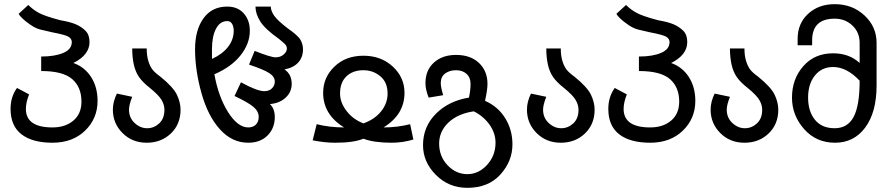

<svg xmlns="http://www.w3.org/2000/svg" viewBox="-20 -696 4329 931"><path d="M335.9 -390.6Q390.6 -371.1 421.9 -322.3Q453.1 -273.4 453.1 -207Q453.1 -121.1 392.6 -62.5Q332 -3.9 234.4 -3.9Q136.7 -3.9 84 -44.9Q31.2 -85.9 31.2 -168Q31.2 -226.6 62.5 -269.5L121.1 -238.3Q105.5 -199.2 105.5 -168Q105.5 -78.1 234.4 -78.1Q296.9 -78.1 335.9 -111.3Q375 -144.5 375 -203.1Q375 -273.4 330.1 -312.5Q285.2 -351.6 179.7 -351.6V-421.9Q246.1 -421.9 287.1 -439.5Q328.1 -457 328.1 -492.2Q328.1 -507.8 312.5 -517.6Q296.9 -527.3 234.4 -539.1Q199.2 -546.9 175.8 -552.7Q152.3 -558.6 127 -576.2Q101.6 -593.8 87.9 -607.4Q74.2 -621.1 70.3 -628.9L117.2 -671.9Q140.6 -648.4 169.9 -632.8Q199.2 -617.2 273.4 -597.7Q320.3 -589.8 347.7 -578.1Q375 -566.4 394.5 -546.9Q414.1 -527.3 414.1 -492.2Q414.1 -429.7 335.9 -390.6Z M691.4 -460.9Q691.4 -425.8 699.2 -400.4Q707 -375 718.8 -359.4Q730.5 -343.8 757.8 -324.2Q820.3 -273.4 837.9 -236.3Q855.5 -199.2 855.5 -164.1Q855.5 -93.8 808.6 -48.8Q761.7 -3.9 691.4 -3.9Q621.1 -3.9 574.2 -50.8Q527.3 -97.7 527.3 -164.1Q527.3 -203.1 546.9 -242.2L621.1 -226.6Q605.5 -187.5 605.5 -164.1Q605.5 -125 632.8 -99.6Q660.2 -74.2 693.4 -74.2Q726.6 -74.2 752 -97.7Q777.3 -121.1 777.3 -164.1Q777.3 -187.5 763.7 -210.9Q750 -234.4 707 -269.5Q671.9 -296.9 654.3 -322.3Q636.7 -347.7 628.9 -382.8Q621.1 -418 621.1 -460.9Z M1293 -664.1Q1293 -644.5 1308.6 -621.1Q1324.2 -597.7 1375 -558.6Q1425.8 -523.4 1437.5 -502Q1449.2 -480.5 1449.2 -457Q1449.2 -418 1425.8 -392.6Q1402.3 -367.2 1359.4 -359.4Q1394.5 -335.9 1394.5 -289.1Q1394.5 -250 1365.2 -222.7Q1335.9 -195.3 1289.1 -191.4Q1312.5 -168 1312.5 -128.9Q1312.5 -74.2 1277.3 -39.1Q1242.2 -3.9 1183.6 -3.9Q1105.5 -3.9 1046.9 -68.4Q988.3 -132.8 957 -244.1Q925.8 -355.5 925.8 -457Q925.8 -550.8 966.8 -607.4Q1007.8 -664.1 1082 -664.1Q1132.8 -664.1 1162.1 -630.9Q1191.4 -597.7 1191.4 -546.9Q1191.4 -484.4 1146.5 -427.7Q1101.6 -371.1 1019.5 -335.9Q1039.1 -226.6 1085.9 -152.3Q1132.8 -78.1 1183.6 -78.1Q1207 -78.1 1220.7 -91.8Q1234.4 -105.5 1234.4 -128.9Q1234.4 -156.2 1209 -177.7Q1183.6 -199.2 1117.2 -230.5L1148.4 -296.9Q1226.6 -253.9 1261.7 -253.9Q1285.2 -253.9 1298.8 -267.6Q1312.5 -281.2 1312.5 -300.8Q1312.5 -324.2 1285.2 -341.8Q1257.8 -359.4 1187.5 -382.8L1214.8 -449.2Q1293 -418 1316.4 -418Q1339.8 -418 1355.5 -431.6Q1371.1 -445.3 1371.1 -460.9Q1371.1 -472.7 1361.3 -482.4Q1351.6 -492.2 1332 -507.8Q1265.6 -554.7 1242.2 -591.8Q1218.8 -628.9 1218.8 -664.1ZM1007.8 -410.2Q1058.6 -433.6 1085.9 -468.8Q1113.3 -503.9 1113.3 -546.9Q1113.3 -566.4 1105.5 -580.1Q1097.7 -593.8 1082 -593.8Q1046.9 -593.8 1027.3 -556.6Q1007.8 -519.5 1007.8 -457Q1007.8 -433.6 1007.8 -410.2Z M1984.4 -19.5Q1933.6 -3.9 1878.9 -3.9Q1793 -3.9 1742.2 -23.4Q1695.3 -3.9 1605.5 -3.9Q1554.7 -3.9 1496.1 -15.6L1515.6 -93.8Q1578.1 -78.1 1648.4 -78.1Q1546.9 -140.6 1546.9 -246.1Q1546.9 -320.3 1601.6 -373Q1656.2 -425.8 1742.2 -425.8Q1828.1 -425.8 1884.8 -373Q1941.4 -320.3 1941.4 -246.1Q1941.4 -140.6 1839.8 -78.1Q1906.2 -78.1 1968.8 -93.8ZM1742.2 -97.7Q1796.9 -117.2 1828.1 -156.2Q1859.4 -195.3 1859.4 -242.2Q1859.4 -296.9 1824.2 -326.2Q1789.1 -355.5 1742.2 -355.5Q1691.4 -355.5 1660.2 -326.2Q1628.9 -296.9 1628.9 -242.2Q1628.9 -199.2 1660.2 -158.2Q1691.4 -117.2 1742.2 -97.7Z M2332 -207Q2394.5 -179.7 2429.7 -123Q2464.8 -66.4 2464.8 3.9Q2464.8 85.9 2406.2 150.4Q2347.7 214.8 2246.1 214.8Q2156.2 214.8 2093.8 152.3Q2031.2 89.8 2031.2 7.8Q2031.2 -82 2093.8 -144.5Q2156.2 -207 2253.9 -222.7Q2261.7 -257.8 2261.7 -289.1Q2261.7 -320.3 2242.2 -337.9Q2222.7 -355.5 2191.4 -355.5Q2160.2 -355.5 2138.7 -339.8Q2117.2 -324.2 2117.2 -293Q2117.2 -273.4 2128.9 -234.4L2058.6 -222.7Q2043 -261.7 2043 -293Q2043 -355.5 2084 -392.6Q2125 -429.7 2191.4 -429.7Q2261.7 -429.7 2302.7 -390.6Q2343.8 -351.6 2343.8 -289.1Q2343.8 -261.7 2332 -207ZM2382.8 -3.9Q2382.8 -50.8 2353.5 -91.8Q2324.2 -132.8 2277.3 -156.2Q2199.2 -144.5 2154.3 -101.6Q2109.4 -58.6 2109.4 0Q2109.4 62.5 2150.4 105.5Q2191.4 148.4 2246.1 148.4Q2300.8 148.4 2341.8 103.5Q2382.8 58.6 2382.8 -3.9Z M2699.2 -460.9Q2699.2 -425.8 2707 -400.4Q2714.8 -375 2726.6 -359.4Q2738.3 -343.8 2765.6 -324.2Q2828.1 -273.4 2845.7 -236.3Q2863.3 -199.2 2863.3 -164.1Q2863.3 -93.8 2816.4 -48.8Q2769.5 -3.9 2699.2 -3.9Q2628.9 -3.9 2582 -50.8Q2535.2 -97.7 2535.2 -164.1Q2535.2 -203.1 2554.7 -242.2L2628.9 -226.6Q2613.3 -187.5 2613.3 -164.1Q2613.3 -125 2640.6 -99.6Q2668 -74.2 2701.2 -74.2Q2734.4 -74.2 2759.8 -97.7Q2785.2 -121.1 2785.2 -164.1Q2785.2 -187.5 2771.5 -210.9Q2757.8 -234.4 2714.8 -269.5Q2679.7 -296.9 2662.1 -322.3Q2644.5 -347.7 2636.7 -382.8Q2628.9 -418 2628.9 -460.9Z M3234.4 -390.6Q3289.1 -371.1 3320.3 -322.3Q3351.6 -273.4 3351.6 -207Q3351.6 -121.1 3291 -62.5Q3230.5 -3.9 3132.8 -3.9Q3035.2 -3.9 2982.4 -44.9Q2929.7 -85.9 2929.7 -168Q2929.7 -226.6 2960.9 -269.5L3019.5 -238.3Q3003.9 -199.2 3003.9 -168Q3003.9 -78.1 3132.8 -78.1Q3195.3 -78.1 3234.4 -111.3Q3273.4 -144.5 3273.4 -203.1Q3273.4 -273.4 3228.5 -312.5Q3183.6 -351.6 3078.1 -351.6V-421.9Q3144.5 -421.9 3185.5 -439.5Q3226.6 -457 3226.6 -492.2Q3226.6 -507.8 3210.9 -517.6Q3195.3 -527.3 3132.8 -539.1Q3097.7 -546.9 3074.2 -552.7Q3050.8 -558.6 3025.4 -576.2Q3000 -593.8 2986.3 -607.4Q2972.7 -621.1 2968.8 -628.9L3015.6 -671.9Q3039.1 -648.4 3068.4 -632.8Q3097.7 -617.2 3171.9 -597.7Q3218.8 -589.8 3246.1 -578.1Q3273.4 -566.4 3293 -546.9Q3312.5 -527.3 3312.5 -492.2Q3312.5 -429.7 3234.4 -390.6Z M3589.8 -460.9Q3589.8 -425.8 3597.7 -400.4Q3605.5 -375 3617.2 -359.4Q3628.9 -343.8 3656.2 -324.2Q3718.8 -273.4 3736.3 -236.3Q3753.9 -199.2 3753.9 -164.1Q3753.9 -93.8 3707 -48.8Q3660.2 -3.9 3589.8 -3.9Q3519.5 -3.9 3472.7 -50.8Q3425.8 -97.7 3425.8 -164.1Q3425.8 -203.1 3445.3 -242.2L3519.5 -226.6Q3503.9 -187.5 3503.9 -164.1Q3503.9 -125 3531.2 -99.6Q3558.6 -74.2 3591.8 -74.2Q3625 -74.2 3650.4 -97.7Q3675.8 -121.1 3675.8 -164.1Q3675.8 -187.5 3662.1 -210.9Q3648.4 -234.4 3605.5 -269.5Q3570.3 -296.9 3552.7 -322.3Q3535.2 -347.7 3527.3 -382.8Q3519.5 -418 3519.5 -460.9Z M4230.5 -281.2Q4230.5 -152.3 4175.8 -78.1Q4121.1 -3.9 4029.3 -3.9Q3937.5 -3.9 3878.9 -70.3Q3820.3 -136.7 3820.3 -222.7Q3820.3 -312.5 3875 -375Q3929.7 -437.5 4019.5 -437.5Q4097.7 -437.5 4148.4 -390.6V-488.3Q4148.4 -539.1 4113.3 -572.3Q4078.1 -605.5 4027.3 -605.5Q3918 -605.5 3918 -500Q3918 -496.1 3918 -476.6H3847.7Q3847.7 -503.9 3847.7 -507.8Q3847.7 -582 3898.4 -628.9Q3949.2 -675.8 4027.3 -675.8Q4113.3 -675.8 4171.9 -621.1Q4230.5 -566.4 4230.5 -488.3ZM4148.4 -304.7Q4085.9 -371.1 4019.5 -371.1Q3964.8 -371.1 3931.6 -330.1Q3898.4 -289.1 3898.4 -222.7Q3898.4 -156.2 3931.6 -115.2Q3964.8 -74.2 4027.3 -74.2Q4089.8 -74.2 4119.1 -128.9Q4148.4 -183.6 4148.4 -304.7Z"/></svg>

Font: 和音 by 宁静之雨，公众号njzyshare
Style: Regular
Weight: 400
Designer: Steve Matteson
Foundry: Ascender Corporation
Version: Version 6.00;June 8, 2018;FontCreator 11.0.0.2388 32-bit